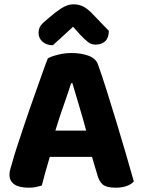

<svg xmlns="http://www.w3.org/2000/svg" viewBox="-20 -861 660 891"><path d="M319 -737Q296 -716 272 -693.5Q248 -671 225 -651Q197 -651 178 -667Q159 -683 159 -708Q159 -728 168.5 -741.5Q178 -755 202 -774L237 -803Q263 -823 282.5 -832Q302 -841 321 -841Q345 -841 364.5 -831.5Q384 -822 404 -802L485 -718Q485 -686 468.5 -670Q452 -654 423 -654Q404 -654 389 -665.5Q374 -677 351 -701ZM407 -133H211Q200 -97 190.5 -62Q181 -27 174 0Q161 4 147 7Q133 10 113 10Q69 10 46.5 -5.5Q24 -21 24 -50Q24 -64 28 -77Q32 -90 37 -107Q44 -134 57 -174Q70 -214 85.5 -260.5Q101 -307 118 -356Q135 -405 151 -449.5Q167 -494 180 -531Q193 -568 202 -590Q217 -599 248.5 -607Q280 -615 311 -615Q356 -615 390.5 -602.5Q425 -590 435 -561Q454 -508 476 -438Q498 -368 520.5 -294Q543 -220 564 -148Q585 -76 601 -19Q590 -6 568.5 2Q547 10 517 10Q474 10 456.5 -5Q439 -20 431 -52ZM310 -475Q296 -430 275.5 -372.5Q255 -315 237 -255H380Q363 -318 345.5 -375.5Q328 -433 316 -475Z"/></svg>

Font: Baloo 2 Latin
Style: Bold
Weight: 400
Designer: Sarang Kulkarni and Ek Type
Foundry: Ek Type
Version: Version 1.001